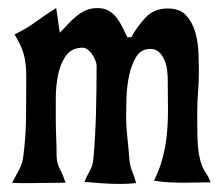

<svg xmlns="http://www.w3.org/2000/svg" viewBox="-20 -452 552 475"><path d="M222 -432Q238 -432 249.5 -425Q261 -418 269 -407.5Q277 -397 283 -384.5Q289 -372 295 -360H305Q319 -386 340 -408.5Q361 -431 395 -431Q425 -431 440.5 -414Q456 -397 463 -372.5Q470 -348 471 -320.5Q472 -293 472 -273Q472 -249 470 -225Q468 -201 468 -177Q468 -162 468 -145Q468 -128 468.5 -110Q469 -92 471.5 -75Q474 -58 479 -44Q484 -31 490 -23Q496 -15 501 -1L435 0Q416 0 398 -1Q380 -2 361 -5Q376 -35 383.5 -65.5Q391 -96 393.5 -127Q396 -158 395.5 -190Q395 -222 395 -255Q395 -265 393.5 -278Q392 -291 387 -303Q382 -315 373.5 -323Q365 -331 352 -331Q329 -331 317 -311.5Q305 -292 299.5 -265.5Q294 -239 293 -211.5Q292 -184 292 -169Q292 -140 295 -113Q298 -86 300 -58Q302 -40 307 -28Q312 -16 317 1Q307 2 297.5 2.5Q288 3 278 3Q255 3 233.5 1.5Q212 0 189 -2Q195 -17 202 -29Q209 -41 211 -58Q216 -115 217.5 -173Q219 -231 219 -289Q219 -295 216 -302.5Q213 -310 208.5 -317Q204 -324 197.5 -329Q191 -334 185 -334Q157 -334 143 -314Q129 -294 123.5 -266Q118 -238 118 -208Q118 -178 118 -159Q118 -136 119 -113.5Q120 -91 120 -68Q120 -49 128.5 -33Q137 -17 142 0Q120 0 98 0.5Q76 1 54 1Q43 1 32 1Q21 1 10 0Q19 -17 27.5 -32.5Q36 -48 38 -68Q44 -116 44.5 -165Q45 -214 45 -262Q45 -295 39 -317Q33 -339 16 -367Q44 -380 68.5 -398Q93 -416 119 -432L128 -371Q138 -381 148 -392Q158 -403 169 -412Q180 -421 192.5 -426.5Q205 -432 222 -432Z"/></svg>

Font: Fette Mikado
Style: Regular
Weight: 400
Designer: Peter Wiegel
Foundry: Peter Wiegel
Version: Version 1.000